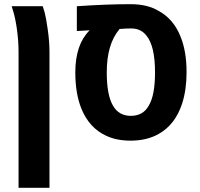

<svg xmlns="http://www.w3.org/2000/svg" viewBox="-20 -661 953 915"><path d="M43 -606.9 35.6 -631.3H183.6Q189.9 -611.8 192.9 -601.6Q199.7 -576.2 207.8 -518.8Q215.8 -461.4 215.8 -413.1V233.9H68.4V-413.1Q68.4 -465.3 61 -519Q53.7 -572.8 43 -606.9Z M484.9 -14.6Q405.3 -51.3 367.7 -143.6Q338.9 -215.3 338.9 -315.9Q338.9 -448.2 406.2 -515.6L407.2 -516.6L346.2 -513.2V-631.3Q486.8 -641.1 603.5 -641.1Q682.1 -641.1 736.3 -608.9Q807.1 -570.3 840.3 -486.8Q869.1 -416.5 869.1 -316.9Q869.1 -233.4 848.1 -168Q815.4 -66.9 735.8 -22.5Q679.7 9.3 602.5 9.3Q534.7 9.3 484.9 -14.6ZM689 -157.7Q718.8 -206.5 718.8 -316.4Q718.8 -442.4 677.2 -492.2Q650.9 -525.4 605 -525.4Q579.1 -525.4 549.8 -522.9Q518.6 -485.4 503.7 -434.3Q488.8 -383.3 488.8 -315.9Q488.8 -207.5 518.6 -157.2Q546.4 -108.9 603.5 -108.9Q662.1 -108.9 689 -157.7Z"/></svg>

Font: Viking Open Sans
Style: Bold
Weight: 700
Foundry: Ascender Corporation
Version: Version 2.001